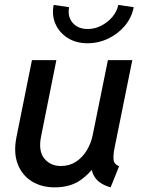

<svg xmlns="http://www.w3.org/2000/svg" viewBox="-20 -768 591 795"><path d="M206.5 7.8Q152.8 7.8 112.3 -16.8Q71.8 -41.5 53.5 -88.4Q35.2 -135.3 48.3 -201.2L112.3 -519H213.4L150.4 -204.6Q137.7 -143.1 163.3 -111.8Q189 -80.6 231.9 -80.6Q267.1 -80.6 294.2 -98.1Q321.3 -115.7 339.1 -145Q356.9 -174.3 363.8 -208.5L426.8 -519H527.8L453.6 -151.9Q448.7 -126 450.2 -107.2Q451.7 -88.4 473.1 -79.6L438 7.8Q392.1 -5.4 373.3 -33.2Q354.5 -61 360.4 -91.8L394.5 -63H330.6L383.3 -97.2Q356.4 -52.7 313.7 -22.5Q271 7.8 206.5 7.8ZM342.3 -588.9Q294.9 -588.9 260.3 -610.8Q225.6 -632.8 209.7 -668.9Q193.8 -705.1 202.1 -747.6L266.1 -738.3Q258.8 -699.2 280.8 -673.6Q302.7 -647.9 343.3 -647.9Q373 -647.9 399.9 -661.9Q426.8 -675.8 445.8 -698.7Q464.8 -721.7 469.7 -747.6L533.7 -738.3Q525.4 -695.3 497.3 -661.6Q469.2 -627.9 428.5 -608.4Q387.7 -588.9 342.3 -588.9Z"/></svg>

Font: Reddit Sans Medium
Style: Italic
Weight: 500
Italic angle: -11.25°
Designer: Stephen Hutchings
Version: Version 1.013